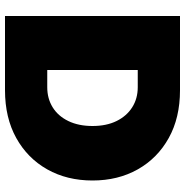

<svg xmlns="http://www.w3.org/2000/svg" viewBox="-6 -734 740 768"><g transform="rotate(90 364.0 -350.0)"><path d="M44 0V-700H341Q451 -700 532 -655Q613 -610 657.5 -531Q702 -452 702 -350Q702 -248 657.5 -169Q613 -90 532 -45Q451 0 341 0ZM260 -169H329Q374 -169 409 -190.5Q444 -212 464 -253Q484 -294 484 -350Q484 -406 464 -446.5Q444 -487 409 -509Q374 -531 329 -531H260Z"/></g></svg>

Font: MuseoModerno Thin Black
Style: Regular
Weight: 900
Version: Version 1.002